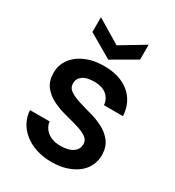

<svg xmlns="http://www.w3.org/2000/svg" viewBox="-187 -880 907 997"><g transform="rotate(30 267.0 -381.0)"><path d="M486 -154Q486 -119 471.5 -89Q457 -59 429.5 -37.5Q402 -16 363 -3.5Q324 9 275 9Q225 9 184 -4.5Q143 -18 112.5 -42Q82 -66 64.5 -98.5Q47 -131 45 -169H163Q166 -135 195.5 -111Q225 -87 273 -87Q323 -87 348.5 -105.5Q374 -124 374 -153Q374 -180 350.5 -195Q327 -210 291 -220.5Q255 -231 214 -241.5Q173 -252 137 -270.5Q101 -289 77.5 -319.5Q54 -350 54 -401Q54 -434 69 -463Q84 -492 111.5 -513.5Q139 -535 178 -547.5Q217 -560 266 -560Q360 -560 417 -513Q474 -466 479 -383H365Q362 -419 335.5 -441.5Q309 -464 262 -464Q216 -464 192.5 -447Q169 -430 169 -402Q169 -374 192 -359Q215 -344 250 -333Q285 -322 325.5 -311Q366 -300 401 -282Q436 -264 460 -234Q484 -204 486 -154ZM409 -771V-682L266 -599L123 -682V-771L266 -685Z"/></g></svg>

Font: SVN-Poppins Medium
Style: Regular
Weight: 500
Designer: Ninad Kale (Devanagari), Jonny Pinhorn (Latin)
Foundry: Indian Type Foundry
Version: Version 3.002 2017; ttfautohint (v1.8.3)